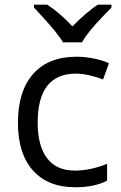

<svg xmlns="http://www.w3.org/2000/svg" viewBox="-20 -786 516 816"><path d="M124.5 -766.1H180.7Q236.3 -730 287.6 -673.8Q351.1 -737.3 395.5 -766.1H453.6V-753.9L421.4 -720.7Q351.1 -648.4 328.6 -606H247.6Q236.3 -626 211.4 -656.7Q186.5 -687.5 124.5 -753.9ZM299.8 9.8Q183.6 9.8 119.9 -61.8Q56.2 -133.3 56.2 -264.2Q56.2 -398.4 120.8 -471.7Q185.5 -544.9 305.2 -544.9Q343.8 -544.9 382.3 -536.6Q420.9 -528.3 442.9 -517.1L418 -448.2Q391.1 -459 359.4 -466.1Q327.6 -473.1 303.2 -473.1Q140.1 -473.1 140.1 -265.1Q140.1 -166.5 179.9 -113.8Q219.7 -61 297.9 -61Q364.7 -61 435.1 -89.8V-18.1Q381.3 9.8 299.8 9.8Z"/></svg>

Font: Zoram GWebM
Style: Regular
Weight: 400
Foundry: Ascender Corporation
Version: Version 1.000